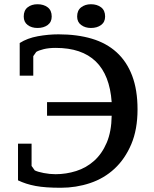

<svg xmlns="http://www.w3.org/2000/svg" viewBox="-20 -874 726 906"><path d="M202 -328V-392H507Q489 -648 243 -648Q210 -648 186 -642Q162 -636 151 -629L137 -609V-517H73V-671Q109 -694 158.5 -703Q208 -712 256 -712Q344 -712 413 -691.5Q482 -671 530 -627.5Q578 -584 603.5 -517Q629 -450 629 -358Q629 -263 599.5 -193.5Q570 -124 520.5 -78Q471 -32 405 -10Q339 12 267 12Q231 12 201.5 10Q172 8 148 3.5Q124 -1 104 -7.5Q84 -14 65 -23V-196H129V-91L144 -70Q158 -63 186.5 -57.5Q215 -52 242 -52Q292 -52 339.5 -67Q387 -82 424 -115Q461 -148 483.5 -200.5Q506 -253 507 -328ZM92 -796Q92 -825 110.5 -839.5Q129 -854 157 -854Q186 -854 205 -839.5Q224 -825 224 -796Q224 -770 205 -756Q186 -742 157 -742Q129 -742 110.5 -756Q92 -770 92 -796ZM344 -796Q344 -825 363 -839.5Q382 -854 409 -854Q438 -854 457 -839.5Q476 -825 476 -796Q476 -770 457 -756Q438 -742 409 -742Q382 -742 363 -756Q344 -770 344 -796Z"/></svg>

Font: PT Serif Caption
Style: Regular
Weight: 400
Designer: A.Korolkova, O.Umpeleva, V.Yefimov
Foundry: ParaType Ltd
Version: Version 1.000W OFL